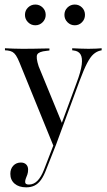

<svg xmlns="http://www.w3.org/2000/svg" viewBox="-20 -623 464 836"><path d="M212.9 12.9 64.5 -351.6Q56.5 -371 49.6 -381.5Q42.7 -391.9 34.3 -396.8Q25.8 -401.6 12.9 -403.2L1.6 -404V-412.9Q18.5 -412.1 37.9 -411.3Q57.3 -410.5 77.4 -410.5H78.2H81.5Q106.5 -410.5 127.8 -410.9Q149.2 -411.3 166.5 -411.7Q183.9 -412.1 195.2 -412.1V-403.2L182.3 -401.6Q149.2 -398.4 142.3 -385.9Q135.5 -373.4 148.4 -333.9L250.8 -84.7L244.4 -75L313.7 -262.9Q332.3 -312.1 335.9 -341.9Q339.5 -371.8 330.6 -386.3Q321.8 -400.8 300.8 -403.2L294.4 -404V-412.9Q311.3 -412.1 331 -411.3Q350.8 -410.5 365.3 -410.5Q383.9 -410.5 398.4 -411.3Q412.9 -412.1 422.6 -412.9V-404L415.3 -402.4Q400 -398.4 386.7 -386.7Q373.4 -375 359.3 -348Q345.2 -321 326.6 -271L221.8 12.9ZM94.4 192.7Q62.1 192.7 43.5 176.6Q25 160.5 25 133.9Q25 112.1 37.9 98.4Q50.8 84.7 71 84.7Q85.5 84.7 94 93.1Q102.4 101.6 102.4 115.3Q102.4 127.4 99.2 136.7Q96 146 92.7 153.6Q89.5 161.3 89.5 169.4Q89.5 180.6 105.6 180.6Q126.6 180.6 142.7 164.5Q158.9 148.4 171.8 115.3L216.9 -1.6L225.8 2.4L181.5 114.5Q171 142.7 158.5 160.1Q146 177.4 130.2 185.1Q114.5 192.7 94.4 192.7ZM305.6 -512.9Q287.1 -512.9 273.8 -526.2Q260.5 -539.5 260.5 -558.1Q260.5 -577.4 273.8 -590.3Q287.1 -603.2 305.6 -603.2Q324.2 -603.2 337.1 -590.3Q350 -577.4 350 -558.1Q350 -539.5 337.1 -526.2Q324.2 -512.9 305.6 -512.9ZM133.9 -512.9Q115.3 -512.9 102 -526.2Q88.7 -539.5 88.7 -558.1Q88.7 -577.4 102 -590.3Q115.3 -603.2 133.9 -603.2Q152.4 -603.2 165.7 -590.3Q179 -577.4 179 -558.1Q179 -539.5 165.7 -526.2Q152.4 -512.9 133.9 -512.9Z"/></svg>

Font: Playfair 144pt SemiCondensed Light
Style: Regular
Weight: 300
Width: 4
Designer: Claus Eggers Sørensen
Foundry: Claus Eggers Sørensen
Version: Version 2.203